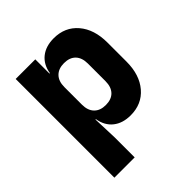

<svg xmlns="http://www.w3.org/2000/svg" viewBox="-202 -692 1004 1004"><g transform="rotate(-45 300.0 -190.0)"><path d="M540 -345V-205Q540 -107 490 -48.5Q440 10 357 10Q298 10 260.5 -20Q223 -50 214 -105H211L216 30V180H66V-550H211V-445H214Q223 -500 260.5 -530Q298 -560 357 -560Q440 -560 490 -501.5Q540 -443 540 -345ZM390 -340Q390 -383 367.5 -406.5Q345 -430 303 -430Q262 -430 239 -406.5Q216 -383 216 -340V-210Q216 -167 239 -143.5Q262 -120 303 -120Q345 -120 367.5 -143.5Q390 -167 390 -210Z"/></g></svg>

Font: JetBrains Mono Extra Bold
Style: Regular
Weight: 800
Monospace: yes
Designer: Philipp Nurullin, Konstantin Bulenkov
Foundry: JetBrains
Version: 2.002